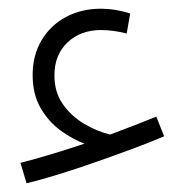

<svg xmlns="http://www.w3.org/2000/svg" viewBox="-20 -520 438 441"><path d="M41 -99 27 -146Q90 -162 174 -190Q147 -200 119.5 -220Q92 -240 73.5 -271.5Q55 -303 55 -348Q55 -393 75.5 -427.5Q96 -462 131.5 -481Q167 -500 212 -500Q245 -500 279 -489L271 -443Q240 -451 212 -451Q165 -451 135 -422.5Q105 -394 105 -347Q105 -308 124.5 -280.5Q144 -253 173.5 -235.5Q203 -218 233 -211Q260 -221 287 -231.5Q314 -242 339 -252L357 -207Q327 -194 286.5 -179Q246 -164 202 -148.5Q158 -133 116 -120Q74 -107 41 -99Z"/></svg>

Font: Noto Sans Arabic SemCond Light
Style: Regular
Weight: 300
Width: 4
Designer: Monotype Design Team, Nadine Chahine, Nizar Qandah and Khaled Hosny
Foundry: Monotype Imaging Inc.
Version: Version 2.012; ttfautohint (v1.8.4.7-5d5b)